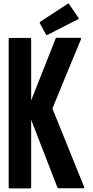

<svg xmlns="http://www.w3.org/2000/svg" viewBox="-20 -1050 520 1068"><path d="M447.3 -4.9Q446.3 -4.9 445.3 -3.9Q445.3 -2.9 443.4 -2.9Q397.5 -2.9 304.7 -2.9Q302.7 -2.9 301.8 -3.9Q299.8 -4.9 299.8 -5.9Q251 -131.8 153.3 -383.8Q153.3 -257.8 153.3 -7.8Q153.3 -4.9 152.3 -3.9Q150.4 -2 148.4 -2Q110.4 -2 33.2 -2Q31.2 -2 29.3 -3.9Q28.3 -4.9 28.3 -7.8Q28.3 -110.4 28.3 -317.4Q28.3 -490.2 28.3 -834Q28.3 -836.9 29.3 -837.9Q31.2 -839.8 33.2 -838.9Q71.3 -838.9 148.4 -838.9Q150.4 -838.9 152.3 -837.9Q153.3 -836.9 153.3 -834Q153.3 -719.7 153.3 -491.2Q199.2 -606.4 290 -836.9Q291 -838.9 292 -839.8Q293.9 -839.8 294.9 -839.8Q338.9 -839.8 425.8 -839.8Q426.8 -839.8 427.7 -839.8Q428.7 -838.9 430.7 -836.9Q430.7 -835.9 430.7 -835Q430.7 -834 430.7 -832Q377 -704.1 271.5 -446.3Q330.1 -300.8 448.2 -9.8Q448.2 -8.8 449.2 -7.8Q449.2 -7.8 448.2 -6.8Q448.2 -5.9 447.3 -4.9ZM201.2 -920.9Q201.2 -921.9 201.2 -923.8Q201.2 -923.8 201.2 -924.8Q202.1 -926.8 203.1 -928.7Q254.9 -961.9 357.4 -1029.3Q358.4 -1030.3 359.4 -1030.3Q360.4 -1030.3 360.4 -1030.3Q363.3 -1029.3 364.3 -1027.3Q381.8 -1002 417 -950.2Q418 -949.2 418 -948.2Q418 -947.3 418 -946.3Q418 -945.3 417 -945.3Q416 -944.3 415 -943.4Q358.4 -914.1 243.2 -855.5Q243.2 -854.5 243.2 -854.5Q242.2 -854.5 241.2 -854.5Q240.2 -854.5 238.3 -855.5Q237.3 -855.5 236.3 -857.4Q224.6 -878.9 201.2 -920.9Z"/></svg>

Font: Typeface
Style: Regular
Weight: 400
Version: Version 1.0